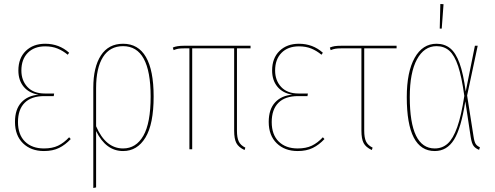

<svg xmlns="http://www.w3.org/2000/svg" viewBox="-20 -747 2478 961"><path d="M326 -483 319 -473Q295 -493 268 -504Q241 -515 206 -515Q151 -515 119 -482.5Q87 -450 87 -394Q87 -344 117.5 -311.5Q148 -279 204 -279H251L249 -266H202Q137 -266 103.5 -232.5Q70 -199 70 -136Q70 -73 105 -38.5Q140 -4 200 -4Q242 -4 271 -18Q300 -32 326 -60L334 -51Q307 -22 275.5 -6.5Q244 9 200 9Q135 9 95 -30Q55 -69 55 -137Q55 -200 87 -234.5Q119 -269 173 -273Q125 -281 98.5 -313Q72 -345 72 -394Q72 -456 109 -492Q146 -528 206 -528Q276 -528 326 -483Z M749 -264Q749 -126 708 -58.5Q667 9 596 9Q510 9 461 -91V191L447 194V-308Q447 -411 485 -469.5Q523 -528 596 -528Q672 -528 710.5 -461.5Q749 -395 749 -264ZM734 -264Q734 -516 596 -516Q530 -516 495.5 -461.5Q461 -407 461 -306V-115Q509 -4 596 -4Q661 -4 697.5 -67.5Q734 -131 734 -264Z M1166 -505V-93Q1166 -58 1175 -39Q1184 -20 1208 -8L1204 4Q1174 -10 1163 -31Q1152 -52 1152 -93V-505H942V0H928V-505H903Q882 -505 871.5 -503Q861 -501 849 -496L845 -509Q864 -518 901 -518H1234V-505Z M1596 -483 1589 -473Q1565 -493 1538 -504Q1511 -515 1476 -515Q1421 -515 1389 -482.5Q1357 -450 1357 -394Q1357 -344 1387.5 -311.5Q1418 -279 1474 -279H1521L1519 -266H1472Q1407 -266 1373.5 -232.5Q1340 -199 1340 -136Q1340 -73 1375 -38.5Q1410 -4 1470 -4Q1512 -4 1541 -18Q1570 -32 1596 -60L1604 -51Q1577 -22 1545.5 -6.5Q1514 9 1470 9Q1405 9 1365 -30Q1325 -69 1325 -137Q1325 -200 1357 -234.5Q1389 -269 1443 -273Q1395 -281 1368.5 -313Q1342 -345 1342 -394Q1342 -456 1379 -492Q1416 -528 1476 -528Q1546 -528 1596 -483Z M1803 -505V-93Q1803 -58 1812 -39Q1821 -20 1845 -8L1841 4Q1811 -10 1800 -31Q1789 -52 1789 -93V-505H1689Q1669 -505 1658 -503Q1647 -501 1635 -496L1631 -509Q1643 -514 1655 -516Q1667 -518 1688 -518H1965V-505Z M2311 -289 2357 -518H2371L2318 -269L2350 -65Q2354 -37 2361 -26.5Q2368 -16 2382 -10L2378 3Q2360 -4 2350.5 -16.5Q2341 -29 2336 -61L2309 -240Q2288 -105 2252.5 -48Q2217 9 2156 9Q2016 9 2016 -261Q2016 -387 2055.5 -457.5Q2095 -528 2165 -528Q2205 -528 2233 -505.5Q2261 -483 2280 -431Q2299 -379 2311 -289ZM2031 -261Q2031 -4 2156 -4Q2194 -4 2221 -28.5Q2248 -53 2268.5 -110.5Q2289 -168 2304 -267Q2291 -362 2273 -416Q2255 -470 2229 -493Q2203 -516 2165 -516Q2103 -516 2067 -450Q2031 -384 2031 -261ZM2200 -726 2191 -604H2181L2184 -727Z"/></svg>

Font: Fira Sans Compressed Hair
Style: Regular
Weight: 100
Width: 1
Designer: bBox Type GmbH & Carrois Corporate GbR & Edenspiekermann AG
Foundry: bBox Type GmbH & Carrois Corporate GbR & Edenspiekermann AG
Version: Version 4.301